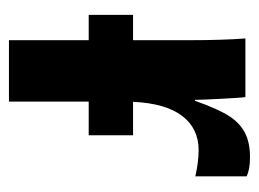

<svg xmlns="http://www.w3.org/2000/svg" viewBox="-95 -484 579 429"><g transform="rotate(90 194.5 -269.5)"><path d="M69.8 0V-178.2H13.2V-277.3H69.8V-404.3Q69.8 -440.9 68.8 -471.9Q67.9 -502.9 65.9 -528.3H196.8Q197.8 -523.9 198.7 -508.8Q199.7 -493.7 200.7 -474.9Q201.7 -456.1 202.4 -439.5Q203.1 -422.9 203.1 -415.5H205.1Q224.6 -470.2 240.7 -494.1Q256.3 -517.1 277.8 -527.8Q299.3 -538.6 331.5 -538.6Q357.9 -538.6 374 -531.2V-416.5Q341.3 -423.8 315.4 -423.8Q267.1 -423.8 239 -387Q210.9 -350.1 207.5 -277.3H282.2V-178.2H207V0Z"/></g></svg>

Font: Arimo
Style: Bold
Weight: 700
Designer: Steve Matteson
Foundry: Monotype Imaging Inc.
Version: Version 1.33